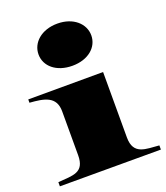

<svg xmlns="http://www.w3.org/2000/svg" viewBox="-150 -933 897 1036"><g transform="rotate(-20 299.0 -415.0)"><path d="M14 -24V0H594V-24C520 -31 444 -22 444 -124V-500L14 -499V-480C97 -474 164 -463 164 -376V-124C164 -24 100 -31 14 -24ZM301 -588C392 -588 452 -640 452 -708C452 -775 392 -830 301 -830C209 -830 149 -775 149 -708C149 -640 209 -588 301 -588Z"/></g></svg>

Font: Sprat Extended Black
Style: Regular
Weight: 900
Width: 9
Designer: Ethan Nakache
Foundry: Collletttivo
Version: Version 2.000;Glyphs 3.2 (3217)